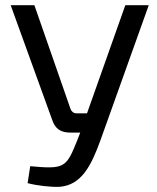

<svg xmlns="http://www.w3.org/2000/svg" viewBox="-20 -710 603 737"><path d="M551 -690H461L314 -275H274C263 -275 255 -281 251 -291L112 -690H21L181 -248C192 -216 213 -201 250 -201H288L276 -170C234 -66 228 -60 96 -72L86 -7C119 2 176 9 210 7C294 0 331 -77 365 -170Z"/></svg>

Font: SnT
Style: Regular
Weight: 400
Designer: Natanael Gama
Version: Version 1.001;PS 001.001;hotconv 1.0.70;makeotf.lib2.5.58329